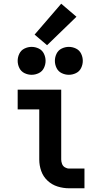

<svg xmlns="http://www.w3.org/2000/svg" viewBox="-20 -1012 540 1032"><path d="M150 -610Q130 -610 111.5 -619Q93 -628 84 -646.5Q75 -665 75 -685Q75 -705 84 -723.5Q93 -742 111.5 -751Q130 -760 150 -760Q170 -760 188.5 -751Q207 -742 216 -723.5Q225 -705 225 -685Q225 -665 216 -646.5Q207 -628 188.5 -619Q170 -610 150 -610ZM350 -610Q330 -610 311.5 -619Q293 -628 284 -646.5Q275 -665 275 -685Q275 -705 284 -723.5Q293 -742 311.5 -751Q330 -760 350 -760Q370 -760 388.5 -751Q407 -742 416 -723.5Q425 -705 425 -685Q425 -665 416 -646.5Q407 -628 388.5 -619Q370 -610 350 -610ZM352 0Q320 0 289.5 -9.5Q259 -19 235.5 -41Q212 -63 201.5 -93Q191 -123 191 -155V-424H75V-530H309V-155Q309 -143 313.5 -131Q318 -119 329 -112.5Q340 -106 352 -106H434V0ZM233 -769 166 -826 309 -992 391 -922Z"/></svg>

Font: Iosevka SS01
Style: Bold
Weight: 700
Monospace: yes
Designer: Belleve Invis
Foundry: Belleve Invis
Version: 2.3.3; ttfautohint (v1.8.3)